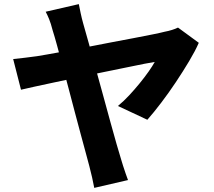

<svg xmlns="http://www.w3.org/2000/svg" viewBox="-20 -843 1040 933"><path d="M363 -823Q367 -803 372 -779Q377 -755 384 -730Q396 -689 411.5 -632.5Q427 -576 445 -510.5Q463 -445 481.5 -378Q500 -311 516.5 -250Q533 -189 547 -141Q561 -93 569 -67Q572 -56 578 -37.5Q584 -19 590.5 0Q597 19 602 32L438 70Q434 48 427.5 19Q421 -10 414 -36Q408 -58 397.5 -97.5Q387 -137 373 -188Q359 -239 344 -296.5Q329 -354 313.5 -412.5Q298 -471 283.5 -525Q269 -579 257 -623Q245 -667 236 -695Q227 -730 218.5 -750.5Q210 -771 202 -786ZM946 -635Q929 -596 899.5 -546.5Q870 -497 835 -444.5Q800 -392 763.5 -344Q727 -296 696 -261L553 -328Q581 -351 607.5 -379.5Q634 -408 658.5 -438Q683 -468 702 -495Q721 -522 732 -542Q718 -540 681.5 -533Q645 -526 593 -515Q541 -504 480.5 -492Q420 -480 359.5 -467Q299 -454 243.5 -442.5Q188 -431 146 -421.5Q104 -412 82 -407L44 -556Q74 -559 102 -562.5Q130 -566 160 -570Q174 -572 210 -578.5Q246 -585 296 -594Q346 -603 403.5 -614.5Q461 -626 519.5 -637Q578 -648 630.5 -658Q683 -668 722.5 -676Q762 -684 781 -689Q798 -692 815.5 -697.5Q833 -703 845 -709Z"/></svg>

Font: Noto Sans KR ExtraBold
Style: Regular
Weight: 800
Designer: Ryoko NISHIZUKA  (kana, bopomofo & ideographs); Paul D. Hunt (Latin, Greek & Cyrillic); Sandoll Communications , Soo-you
Foundry: Adobe
Version: Version 2.004-H2;hotconv 1.0.118;makeotfexe 2.5.65603